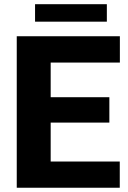

<svg xmlns="http://www.w3.org/2000/svg" viewBox="-20 -881 601 901"><path d="M542 -123V0H58.6V-710.9H542.5V-587.4H217.8V-424.8H493.2V-305.7H217.8V-123ZM481.4 -861.3V-779.3H144.5V-861.3Z"/></svg>

Font: Vazirmatn UI ExtraBold
Style: Regular
Weight: 800
Designer: Saber Rastikerdar
Foundry: Saber Rastikerdar
Version: Version 33.003